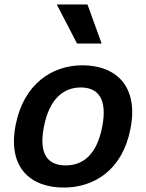

<svg xmlns="http://www.w3.org/2000/svg" viewBox="-20 -834 660 866"><path d="M568.5 -253.5C606.5 -447 501 -539.5 352 -539.5C216.5 -539.5 87 -457 50.5 -270C13 -76.5 119 12 268 12C404 12 532.5 -66.5 568.5 -253.5ZM441 -262C416 -133.5 352.5 -88 276 -88C199.5 -88 153 -133.5 178 -262C203 -390.5 268 -439.5 344.5 -439.5C420.5 -439.5 466 -390.5 441 -262ZM438.5 -637.5 374.5 -814H236L327.5 -637.5Z"/></svg>

Font: Monaspace Neon SemiBold
Style: Italic
Weight: 600
Italic angle: -11°
Designer: Riley Cran & the Lettermatic Team
Foundry: Lettermatic
Version: Version 1.200 (Monaspace Neon)